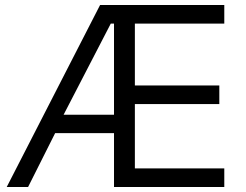

<svg xmlns="http://www.w3.org/2000/svg" viewBox="-20 -753 991 773"><path d="M93 0H7L383 -733H883V-658H523V-409H863V-334H523V-75H883V0H439V-217H202ZM426 -658 236 -291H439V-658Z"/></svg>

Font: IBM Plex Sans JP
Style: Regular
Weight: 400
Designer: Mike Abbink; Paul van der Laan; Pieter van Rosmalen; Wujin Sim; Yejin Wi; Jinhee Kim; Boomi Park; Yona Kim; Kichan Ma
Foundry: Sandoll Inc.
Version: Version 1.000